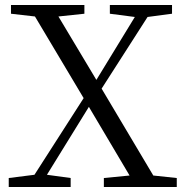

<svg xmlns="http://www.w3.org/2000/svg" viewBox="-20 -749 742 769"><path d="M594 -46 387 -394 571 -681 669 -694V-729H420V-694L520 -681L366 -429L214 -683L318 -694V-729H24V-694L120 -683L315 -356L118 -49L15 -36V0H263V-36L168 -49L336 -321L499 -46L396 -36V0H688V-36Z"/></svg>

Font: Shippori Mincho
Style: Regular
Weight: 400
Designer: Bonji Tadano  Ryoko NISHIZUKA  (kana & ideographs); Frank Grießhammer (Latin, Greek & Cyrillic); Wenlong ZHANG  (bopomof
Foundry: Adobe Systems Incorporated
Version: Version 1.003;PS 1.001;hotconv 16.6.54;makeotf.lib2.5.65590